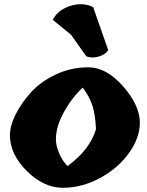

<svg xmlns="http://www.w3.org/2000/svg" viewBox="-20 -890 696 910"><path d="M27 -250Q27 -293 53.5 -346.5Q80 -400 125.5 -451Q171 -502 243.5 -536.5Q316 -571 399.5 -571Q483 -571 562 -482.5Q641 -394 643 -310Q643 -237 591.5 -165Q540 -93 454.5 -46.5Q369 0 278 0Q187 0 107 -79.5Q27 -159 27 -250ZM372 -475Q320 -426 283 -359Q246 -292 245 -233Q244 -202 260 -164.5Q276 -127 300 -103Q404 -178 435 -277Q432 -345 418.5 -388Q405 -431 372 -475ZM422 -855 493 -652Q478 -630 446.5 -621.5Q415 -613 389 -623L317 -725L230 -796Q249 -833 288.5 -852Q328 -871 364.5 -870Q401 -869 422 -855Z"/></svg>

Font: Tillana ExtraBold
Style: Regular
Weight: 800
Designer: Lipi Raval (Devanagari, Latin), Jonny Pinhorn (Latin)
Foundry: Indian Type Foundry
Version: Version 2.003;PS 1.0;hotconv 1.0.79;makeotf.lib2.5.61930; tt